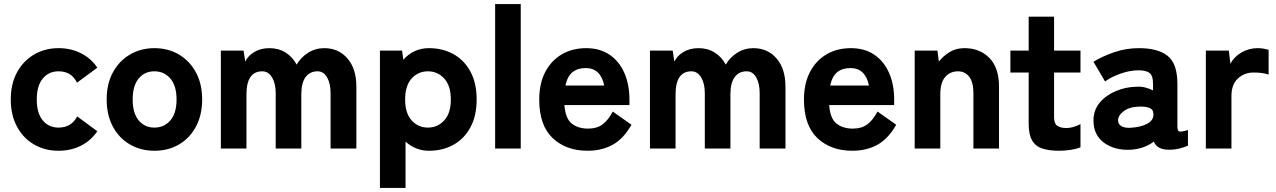

<svg xmlns="http://www.w3.org/2000/svg" viewBox="-20 -731 6280 945"><path d="M268 11Q201 11 147.5 -20Q94 -51 63.5 -108Q33 -165 33 -241Q33 -318 63.5 -374.5Q94 -431 147.5 -462.5Q201 -494 268 -494Q329 -494 378.5 -469Q428 -444 459 -398L359 -324Q332 -380 268 -380Q220 -380 190.5 -344.5Q161 -309 161 -241Q161 -174 190.5 -138.5Q220 -103 268 -103Q331 -103 360 -158L459 -85Q428 -39 378.5 -14Q329 11 268 11Z M740 11Q673 11 619.5 -20Q566 -51 535.5 -108Q505 -165 505 -241Q505 -318 535.5 -374.5Q566 -431 619.5 -462.5Q673 -494 740 -494Q808 -494 861 -462.5Q914 -431 944.5 -374.5Q975 -318 975 -241Q975 -165 944.5 -108Q914 -51 861 -20Q808 11 740 11ZM740 -103Q788 -103 818.5 -138.5Q849 -174 849 -241Q849 -309 818.5 -344.5Q788 -380 740 -380Q692 -380 662.5 -344.5Q633 -309 633 -241Q633 -174 662.5 -138.5Q692 -103 740 -103Z M1067 0V-482H1179L1187 -428Q1201 -457 1232.5 -475.5Q1264 -494 1306 -494Q1351 -494 1385.5 -472.5Q1420 -451 1440 -413Q1460 -448 1496 -471Q1532 -494 1576 -494Q1646 -494 1690 -443.5Q1734 -393 1734 -304V0H1607V-273Q1607 -320 1590 -350Q1573 -380 1543 -380Q1505 -380 1484 -351.5Q1463 -323 1463 -266V0H1337V-273Q1337 -320 1319 -350Q1301 -380 1271 -380Q1193 -380 1193 -266V0Z M1850 194V-482H1959L1965 -437Q2016 -494 2091 -494Q2159 -494 2212 -464.5Q2265 -435 2295.5 -378.5Q2326 -322 2326 -241Q2326 -161 2295.5 -104.5Q2265 -48 2212 -18.5Q2159 11 2091 11Q2026 11 1976 -34V194ZM2086 -103Q2134 -103 2166.5 -138.5Q2199 -174 2199 -241Q2199 -309 2166.5 -344.5Q2134 -380 2086 -380Q2038 -380 2006 -344.5Q1974 -309 1974 -241Q1974 -174 2006 -138.5Q2038 -103 2086 -103Z M2417 0V-711H2543V0Z M2872 11Q2766 11 2700 -51.5Q2634 -114 2634 -241Q2634 -320 2663.5 -376.5Q2693 -433 2745 -463.5Q2797 -494 2865 -494Q2933 -494 2980.5 -461.5Q3028 -429 3053 -372Q3078 -315 3078 -241V-214H2758Q2763 -147 2794.5 -122.5Q2826 -98 2874 -98Q2918 -98 2946 -119Q2974 -140 2996 -182L3088 -117Q3049 -48 2995.5 -18.5Q2942 11 2872 11ZM2763 -310H2954Q2936 -396 2863 -396Q2823 -396 2798 -376Q2773 -356 2763 -310Z M3179 0V-482H3291L3299 -428Q3313 -457 3344.5 -475.5Q3376 -494 3418 -494Q3463 -494 3497.5 -472.5Q3532 -451 3552 -413Q3572 -448 3608 -471Q3644 -494 3688 -494Q3758 -494 3802 -443.5Q3846 -393 3846 -304V0H3719V-273Q3719 -320 3702 -350Q3685 -380 3655 -380Q3617 -380 3596 -351.5Q3575 -323 3575 -266V0H3449V-273Q3449 -320 3431 -350Q3413 -380 3383 -380Q3305 -380 3305 -266V0Z M4175 11Q4069 11 4003 -51.5Q3937 -114 3937 -241Q3937 -320 3966.5 -376.5Q3996 -433 4048 -463.5Q4100 -494 4168 -494Q4236 -494 4283.5 -461.5Q4331 -429 4356 -372Q4381 -315 4381 -241V-214H4061Q4066 -147 4097.5 -122.5Q4129 -98 4177 -98Q4221 -98 4249 -119Q4277 -140 4299 -182L4391 -117Q4352 -48 4298.5 -18.5Q4245 11 4175 11ZM4066 -310H4257Q4239 -396 4166 -396Q4126 -396 4101 -376Q4076 -356 4066 -310Z M4482 0V-482H4594L4601 -428Q4621 -454 4652.5 -474Q4684 -494 4727 -494Q4802 -494 4849.5 -446Q4897 -398 4897 -304V0H4771V-273Q4771 -326 4750.5 -353Q4730 -380 4695 -380Q4657 -380 4632.5 -352.5Q4608 -325 4608 -266V0Z M5193 11Q5145 11 5111.5 0.5Q5078 -10 5060.5 -39Q5043 -68 5043 -121V-374H4953V-482H5043V-649H5168V-482H5298V-374H5168V-154Q5168 -123 5183.5 -112Q5199 -101 5228 -101Q5248 -101 5267.5 -107.5Q5287 -114 5298 -120V-6Q5279 2 5250.5 6.5Q5222 11 5193 11Z M5546 6Q5467 10 5414.5 -28Q5362 -66 5362 -138Q5362 -189 5392.5 -225.5Q5423 -262 5471.5 -282.5Q5520 -303 5572 -304Q5595 -306 5616 -300.5Q5637 -295 5655 -286V-318Q5655 -360 5637 -372.5Q5619 -385 5586 -385Q5543 -385 5497.5 -369.5Q5452 -354 5419 -330L5362 -427Q5404 -453 5462.5 -473.5Q5521 -494 5586 -494Q5679 -494 5727 -456Q5775 -418 5775 -318V-108Q5775 -87 5784.5 -84Q5794 -81 5827 -91V-14Q5811 -7 5787 -0.5Q5763 6 5734 6Q5675 6 5659 -34Q5613 1 5546 6ZM5543 -102Q5596 -105 5627.5 -122.5Q5659 -140 5657 -171Q5656 -194 5634.5 -201Q5613 -208 5582 -206Q5536 -204 5509 -182.5Q5482 -161 5483 -137Q5484 -120 5498.5 -110.5Q5513 -101 5543 -102Z M5915 0V-482H6028L6036 -417Q6054 -452 6091 -473Q6128 -494 6169 -494Q6186 -494 6200 -491.5Q6214 -489 6224 -486V-364Q6209 -369 6192 -371.5Q6175 -374 6150 -374Q6104 -374 6072.5 -344.5Q6041 -315 6041 -258V0Z"/></svg>

Font: Zen Kaku Gothic Antique Black
Style: Regular
Weight: 900
Designer: Yoshimichi Ohira
Foundry: Positype
Version: Version 1.001